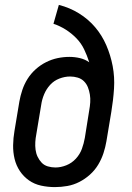

<svg xmlns="http://www.w3.org/2000/svg" viewBox="-20 -755 540 783"><path d="M204 8Q175 8 147.5 2Q120 -4 98 -19.5Q76 -35 61 -57.5Q46 -80 39.5 -107Q33 -134 33.5 -163Q34 -192 39 -221L59 -341Q63 -364 71 -388Q79 -412 92.5 -433.5Q106 -455 125.5 -472.5Q145 -490 168 -501.5Q191 -513 215 -518Q239 -523 263 -523Q285 -523 306 -518Q327 -513 344 -501Q335 -529 323 -554Q311 -579 291.5 -599Q272 -619 248.5 -634Q225 -649 198 -658L220 -735Q264 -724 302 -700.5Q340 -677 368 -644Q396 -611 413.5 -570.5Q431 -530 439.5 -485.5Q448 -441 445 -394Q442 -347 434 -299L414 -179Q410 -155 402 -130.5Q394 -106 380.5 -83.5Q367 -61 347 -43Q327 -25 303.5 -13Q280 -1 254.5 3.5Q229 8 204 8ZM206 -72Q228 -72 250.5 -81Q273 -90 289.5 -108Q306 -126 314 -148Q322 -170 326 -193L344 -306Q347 -322 348 -338Q349 -354 346.5 -369.5Q344 -385 338.5 -399Q333 -413 322.5 -423.5Q312 -434 297 -438.5Q282 -443 266 -443Q244 -443 222 -434.5Q200 -426 184.5 -409Q169 -392 160 -370.5Q151 -349 148 -327L128 -207Q125 -192 124 -176Q123 -160 125 -144.5Q127 -129 133.5 -115.5Q140 -102 150 -91.5Q160 -81 175 -76.5Q190 -72 206 -72Z"/></svg>

Font: Iosevka Curly Slab Medium
Style: Italic
Weight: 500
Italic angle: -9°
Monospace: yes
Designer: Belleve Invis
Foundry: Belleve Invis
Version: Version 22.1.2; ttfautohint (v1.8.4)